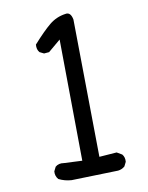

<svg xmlns="http://www.w3.org/2000/svg" viewBox="-84 -802 668 867"><g transform="rotate(-10 250.0 -368.5)"><path d="M173.8 3.9Q142.6 2 115.2 -11.7Q101.6 -27.3 103.5 -48.8L113.3 -68.4Q128.9 -82 152.3 -78.1L236.3 -74.2L230.5 -630.9L173.8 -583L150.4 -581.1L130.9 -590.8Q119.1 -604.5 121.1 -627Q169.9 -681.6 202.1 -708Q234.4 -734.4 276.4 -740.2Q300.8 -745.1 307.6 -709L315.4 -78.1L395.5 -84L418.9 -70.3Q430.7 -56.6 428.7 -35.2L418.9 -15.6Q405.3 -3.9 387.7 -2Z"/></g></svg>

Font: NaikaiFont
Style: Regular-Lite
Weight: 400
Version: Version 1.67